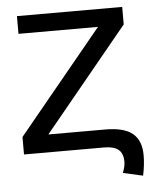

<svg xmlns="http://www.w3.org/2000/svg" viewBox="-49 -570 598 732"><g transform="rotate(-5 250.0 -204.0)"><path d="M23.9 0V-66.9L347.2 -460H43V-527.8H445.8V-460.9L123 -67.9H340.8Q412.6 -67.9 445.3 -40.8Q478 -13.7 478 43Q478 78.1 469.2 120.1L393.1 103Q402.8 80.1 402.8 60.1Q402.8 29.3 385.3 14.6Q367.7 0 331.1 0Z"/></g></svg>

Font: Libra Sans Modern
Style: Regular
Weight: 400
Foundry: Stefan Peev, Context Ltd
Version: Version 1.000